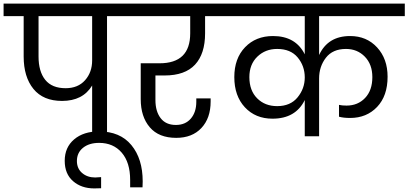

<svg xmlns="http://www.w3.org/2000/svg" viewBox="-47 -760 2278 1071"><path d="M319 -268Q388 -268 427.5 -312.5Q467 -357 467 -423V-670H168V-445Q168 -361 205.5 -314.5Q243 -268 319 -268ZM-27 -670V-740H681V-670H550V0H467V-283Q415 -197 299 -197Q194 -197 139.5 -264Q85 -331 85 -445V-670Z M479 291Q407 291 360.5 250.5Q314 210 314 137Q314 62 366.5 17.5Q419 -27 505 -27Q623 -27 686 49.5Q749 126 749 252Q749 274 748 285H679V244Q679 146 632 91.5Q585 37 506 37Q450 37 416 64.5Q382 92 382 138Q382 180 411 205Q440 230 484 230Q493 230 517 228V290Q504 291 479 291Z M628 -670V-740H1217V-670H1097V-574Q1097 -460 1041 -399.5Q985 -339 871 -339H820V-202Q820 -139 849 -101Q878 -63 934 -63Q987 -63 1017.5 -98.5Q1048 -134 1048 -192V-211H1128V-194Q1128 -101 1076.5 -46Q1025 9 936 9Q839 9 788.5 -50Q738 -109 738 -207V-407H843Q1014 -407 1014 -574V-670Z M1653 0V-202Q1602 -98 1473 -98Q1378 -98 1319 -161.5Q1260 -225 1260 -330Q1260 -434 1320 -496.5Q1380 -559 1476 -559Q1602 -559 1653 -457V-670H1163V-740H2211V-670H1733V-453Q1782 -559 1906 -559Q1998 -559 2056.5 -495.5Q2115 -432 2115 -332Q2115 -225 2056.5 -163.5Q1998 -102 1906 -102Q1869 -102 1844 -109V-175Q1860 -171 1886 -171Q1949 -171 1989.5 -213.5Q2030 -256 2030 -330Q2030 -401 1988 -444Q1946 -487 1883 -487Q1809 -487 1771 -438Q1733 -389 1733 -322V0ZM1499 -168Q1573 -168 1613 -217Q1653 -266 1653 -328Q1653 -392 1613.5 -439.5Q1574 -487 1499 -487Q1433 -487 1388.5 -444Q1344 -401 1344 -330Q1344 -255 1387.5 -211.5Q1431 -168 1499 -168Z"/></svg>

Font: SVN-Poppins
Style: Regular
Weight: 400
Designer: Ninad Kale (Devanagari), Jonny Pinhorn (Latin)
Foundry: Indian Type Foundry
Version: Version 3.002 2017